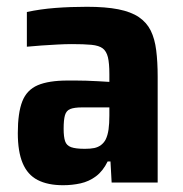

<svg xmlns="http://www.w3.org/2000/svg" viewBox="-20 -538 538 566"><path d="M166 8Q120.7 8 91 -7.4Q61.3 -22.7 46.9 -56.8Q32.5 -90.9 32.5 -145.5Q32.5 -205.3 45.7 -239.1Q58.9 -272.9 91.3 -286.8Q123.7 -300.6 179.5 -300.6Q189.7 -300.6 203.2 -300.6Q216.8 -300.6 233.9 -300.1Q251.1 -299.6 268.6 -298.6Q286 -297.6 302.4 -296.6V-319.6Q302.4 -351.8 298.1 -369.4Q293.7 -387.1 282.8 -395.4Q271.8 -403.7 249.7 -405.9Q227.5 -408 192 -408Q171.8 -408 148.8 -406.7Q125.7 -405.4 102.7 -403.9Q79.8 -402.3 59.2 -400.3V-502.6Q98.3 -511.1 143.2 -514.6Q188.1 -518 236.3 -518Q291.2 -518 328.8 -510.6Q366.4 -503.1 389.4 -487.5Q412.5 -471.8 424.4 -447.7Q436.3 -423.5 440.5 -389.6Q444.8 -355.7 444.8 -311.8V0H309.1L305.7 -62.1H297.4Q283.5 -33.7 262.9 -18.3Q242.3 -3 217.6 2.5Q192.8 8 166 8ZM230.2 -99.3Q246.4 -99.3 257.9 -101.6Q269.3 -104 278.1 -110.7Q286.8 -117.5 291.6 -127Q297.5 -139.1 300 -156.4Q302.4 -173.7 302.4 -197.2V-221.4H222.2Q199.2 -221.4 187.3 -216.7Q175.4 -212 171.5 -198.3Q167.6 -184.7 167.6 -158.5Q167.6 -134.5 171.9 -121.8Q176.1 -109.1 189.6 -104.2Q203 -99.3 230.2 -99.3Z"/></svg>

Font: Saira Thin SemiCondensed
Style: Regular
Weight: 100
Width: 4
Version: Version 1.101